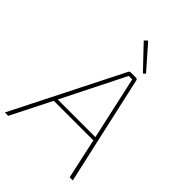

<svg xmlns="http://www.w3.org/2000/svg" viewBox="-276 -1012 1129 1129"><g transform="rotate(45 288.5 -447.5)"><path d="M390 -736 256 -877 275 -895 404 -748ZM462 -252H133L6 0H-22L322 -682Q326 -690 335 -690H378Q389 -690 391 -680L543 0H517ZM457 -274 382 -613Q373 -655 370 -667H341Q336 -657 327 -638.5Q318 -620 313 -611L144 -274Z"/></g></svg>

Font: Exo 2.0 Thin
Style: Italic
Weight: 250
Italic angle: -8°
Designer: Natanael Gama
Version: Version 1.001;PS 001.001;hotconv 1.0.70;makeotf.lib2.5.58329